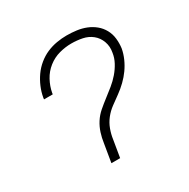

<svg xmlns="http://www.w3.org/2000/svg" viewBox="-126 -645 752 762"><g transform="rotate(-30 250.0 -264.0)"><path d="M174 0 188 -84Q191 -106 198 -128Q205 -150 217.5 -169.5Q230 -189 248 -204.5Q266 -220 285 -234.5Q304 -249 322.5 -264Q341 -279 356.5 -297Q372 -315 383 -335.5Q394 -356 397 -378Q402 -404 393.5 -427.5Q385 -451 366.5 -466Q348 -481 323.5 -486Q299 -491 273 -491Q246 -491 218 -483.5Q190 -476 166.5 -457.5Q143 -439 129 -413Q115 -387 110 -360L109 -353H69L70 -361Q74 -384 83.5 -406.5Q93 -429 107 -449Q121 -469 140.5 -485Q160 -501 182 -510.5Q204 -520 227.5 -524Q251 -528 273 -528Q296 -528 318.5 -525Q341 -522 361 -514Q381 -506 397.5 -492.5Q414 -479 424.5 -460Q435 -441 437.5 -418.5Q440 -396 437 -374Q433 -352 423.5 -330.5Q414 -309 400.5 -290Q387 -271 369.5 -254Q352 -237 332.5 -223Q313 -209 294 -195Q275 -181 260.5 -162.5Q246 -144 238 -122Q230 -100 227 -78L214 0Z"/></g></svg>

Font: Iosevka Curly Extralight
Style: Italic
Weight: 200
Italic angle: -9°
Monospace: yes
Designer: Belleve Invis
Foundry: Belleve Invis
Version: Version 22.1.2; ttfautohint (v1.8.4)